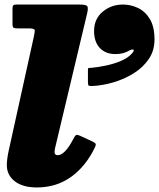

<svg xmlns="http://www.w3.org/2000/svg" viewBox="-20 -800 700 845"><path d="M394 -663Q394 -616 419.2 -589Q444.5 -562 488 -562Q507.5 -562 522.2 -566.2Q537 -570.5 549 -577.5Q560.5 -584 566.8 -581.5Q573 -579 561 -565Q544 -545.5 513 -532.2Q482 -519 446.5 -511.5Q411 -504 382 -501.5Q374 -501 370.5 -501Q367 -501 367 -492V-439Q367 -426 370.2 -423.5Q373.5 -421 386.5 -421.5Q431 -423.5 478.8 -437.5Q526.5 -451.5 567.8 -477Q609 -502.5 634.5 -539.8Q660 -577 660 -626Q660 -682.5 639.5 -716.2Q619 -750 587.2 -765Q555.5 -780 521 -780Q470 -780 432 -748.5Q394 -717 394 -663ZM363 -739Q368.5 -761.5 365.2 -770.8Q362 -780 331 -780H53Q41.5 -780 38.2 -776.2Q35 -772.5 35 -760.5V-696Q35 -680.5 40 -677.8Q45 -675 60.5 -675H108Q133 -675 133 -666Q133 -657 129 -639L19 -140Q15.5 -125.5 12.8 -107Q10 -88.5 10 -74Q10 -29 45.2 -2Q80.5 25 142 25Q228.5 25 293.5 -22Q358.5 -69 398 -152Q403.5 -164 400.2 -168.2Q397 -172.5 385.5 -178L333.5 -202Q318 -209 313.8 -205.2Q309.5 -201.5 302.5 -188Q283.5 -151.5 266.2 -134.2Q249 -117 234 -117Q220 -117 220 -131Q220 -135 221 -140.8Q222 -146.5 223 -151Z"/></svg>

Font: Besley Black
Style: Italic
Weight: 900
Italic angle: -13°
Designer: Owen Earl
Foundry: indestructible type*
Version: Version 2.001